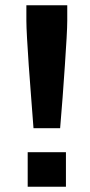

<svg xmlns="http://www.w3.org/2000/svg" viewBox="-20 -708 343 728"><path d="M107 -222Q103 -278 98 -340Q93 -402 89 -460Q85 -518 82.5 -563Q80 -608 80 -629V-688H235V-629Q235 -608 232.5 -563Q230 -518 226 -460Q222 -402 217.5 -340Q213 -278 208 -222ZM85 0V-131H230V0Z"/></svg>

Font: Saira SemiBold
Style: Regular
Weight: 600
Designer: Hector Gatti with collaboration of the Omnibus-Type team
Foundry: Omnibus-Type
Version: Version 1.100; ttfautohint (v1.8.3)